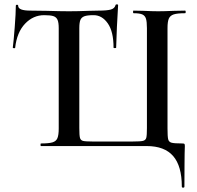

<svg xmlns="http://www.w3.org/2000/svg" viewBox="-20 -674 909 886"><path d="M657 0H169Q167 0 167 -6Q167 -12 169 -12Q205 -12 222 -17Q239 -22 245 -36.5Q251 -51 251 -81V-544Q251 -570 245.5 -582.5Q240 -595 226.5 -599.5Q213 -604 184 -604Q133 -604 95.5 -564.5Q58 -525 50 -454Q50 -451 44.5 -451.5Q39 -452 39 -454Q43 -484 48 -549Q53 -614 53 -647Q53 -652 58.5 -652Q64 -652 64 -647Q64 -625 120 -625L196 -624Q260 -622 298 -622Q340 -622 388 -624L436 -625Q474 -625 491.5 -630Q509 -635 513 -650Q514 -654 519.5 -654Q525 -654 525 -650Q522 -606 519.5 -549.5Q517 -493 516 -454Q516 -452 510 -452Q504 -452 504 -454Q504 -528 477.5 -566Q451 -604 412 -604Q383 -604 369.5 -599Q356 -594 351 -582Q346 -570 346 -544V-83Q346 -49 349 -38Q352 -27 362.5 -24Q373 -21 406 -21H593Q628 -21 640 -24Q652 -27 655 -38Q658 -49 658 -83V-544Q658 -574 653.5 -588Q649 -602 636.5 -607.5Q624 -613 596 -613Q594 -613 594 -619Q594 -625 596 -625L643 -624Q683 -622 710 -622Q738 -622 782 -624L834 -625Q837 -625 837 -619Q837 -613 834 -613Q798 -613 781.5 -607.5Q765 -602 759 -588Q753 -574 753 -544V-81Q753 -44 756 -31.5Q759 -19 771.5 -15.5Q784 -12 821 -12Q829 -12 831 -10Q833 -8 833 0Q833 21 832 35Q832 51 831.5 85Q831 119 831 187Q831 192 825 192Q819 192 819 187Q819 92 779 46Q739 0 657 0Z"/></svg>

Font: Cormorant Infant SemiBold
Style: Regular
Weight: 600
Designer: Christian Thalmann (Catharsis Fonts)
Foundry: Catharsis Fonts
Version: Version 4.000